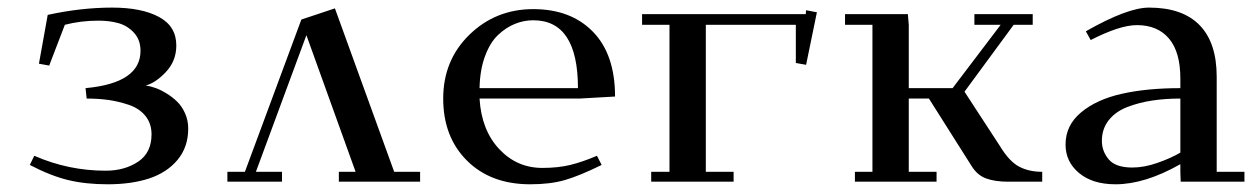

<svg xmlns="http://www.w3.org/2000/svg" viewBox="-20 -476 3300 503"><path d="M58.1 -43.9 69.8 -67.9Q159.2 -28.8 256.8 -28.8Q306.2 -28.8 341.6 -52.2Q377 -75.7 377 -124Q377 -152.3 361.1 -172.1Q345.2 -191.9 317.9 -201.2Q290.5 -210.4 264.2 -214.1Q237.8 -217.8 207 -217.8L204.1 -245.1Q348.1 -258.3 348.1 -342.8Q348.1 -371.6 331.1 -390.1Q314 -408.7 290.5 -415.3Q267.1 -421.9 237.8 -421.9Q191.9 -421.9 149.9 -411.1L108.9 -304.2L82 -309.1L105 -437Q192.4 -456.1 273.9 -456.1Q351.1 -456.1 396.5 -431.6Q441.9 -407.2 441.9 -356.9Q441.9 -316.4 414.8 -287.6Q387.7 -258.8 361.8 -252Q373 -250.5 386.5 -245.8Q399.9 -241.2 415.5 -231.7Q431.2 -222.2 443.8 -210Q456.5 -197.8 464.8 -179.2Q473.1 -160.6 473.1 -139.2Q473.1 -90.8 445.3 -57.4Q417.5 -23.9 370.8 -8.5Q324.2 6.8 262.2 6.8Q204.6 6.8 158.9 -4.2Q113.3 -15.1 58.1 -43.9Z M575.7 0V-25.9H621.6L769.5 -424.8L857.4 -454.1L1012.7 -25.9H1080.6V0H867.7V-25.9H911.6L782.7 -383.8L650.4 -25.9H718.8V0Z M1377 -452.1Q1475.6 -452.1 1533.4 -392.8Q1591.3 -333.5 1591.3 -223.1L1498 -217.8H1236.3Q1241.2 -135.3 1287.6 -85.7Q1334 -36.1 1400.9 -36.1Q1441.9 -36.1 1474.1 -43.9Q1506.3 -51.8 1543.9 -67.9L1556.2 -43.9Q1497.6 -15.1 1459.5 -4.2Q1421.4 6.8 1369.1 6.8Q1265.6 6.8 1203.4 -55.2Q1141.1 -117.2 1141.1 -217.8Q1141.1 -318.4 1210 -385.3Q1278.8 -452.1 1377 -452.1ZM1236.3 -245.1H1494.1Q1494.1 -422.9 1377 -422.9Q1352.1 -422.9 1328.6 -413.3Q1305.2 -403.8 1284.4 -384Q1263.7 -364.3 1250.5 -328.4Q1237.3 -292.5 1236.3 -245.1Z M1662.1 -411.1V-439H2090.8L2091.8 -449.2L2120.1 -443.8L2091.8 -306.2L2064.9 -311V-411.1H1829.1V-25.9H1901.9V0H1686V-25.9H1733.9V-411.1Z M2193.8 -411.1V-439H2358.4L2360.8 -411.1V-245.1H2475.6L2601.6 -411.1H2532.7V-439H2685.5V-411.1H2635.7L2506.8 -235.8L2600.6 -91.8Q2624.5 -52.7 2650.1 -39.3Q2675.8 -25.9 2710.4 -25.9V0H2620.6Q2587.4 0 2564 -8.3Q2540.5 -16.6 2525.4 -41L2413.6 -217.8H2360.8V-25.9H2433.6V0H2219.7V-25.9H2265.6V-411.1Z M2771.5 -97.2Q2771.5 -147.5 2812 -181.4Q2852.5 -215.3 2918.5 -230.2Q2984.4 -245.1 3072.3 -245.1V-270Q3072.3 -339.8 3042.5 -375Q3012.7 -410.2 2958.5 -410.2Q2913.6 -410.2 2837.4 -371.1L2824.7 -394Q2933.6 -456.1 2990.2 -456.1Q3077.6 -456.1 3122.6 -410.2Q3167.5 -364.3 3167.5 -274.9V-25.9H3240.2V0H3073.2L3072.3 -23.9V-45.9Q2979.5 6.8 2902.3 6.8Q2842.3 6.8 2806.9 -22.7Q2771.5 -52.2 2771.5 -97.2ZM2866.7 -106.9Q2866.7 -79.6 2884.8 -58.3Q2902.8 -37.1 2946.3 -37.1Q2978 -37.1 3013.2 -49.6Q3048.3 -62 3072.3 -76.2V-217.8Q3032.7 -217.8 2998.5 -212.6Q2964.4 -207.5 2933.3 -195.6Q2902.3 -183.6 2884.5 -160.9Q2866.7 -138.2 2866.7 -106.9Z"/></svg>

Font: Dehuti Alt
Style: Bold
Weight: 700
Version: Version 1.2